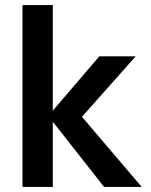

<svg xmlns="http://www.w3.org/2000/svg" viewBox="-20 -740 597 760"><path d="M392 0 171 -281 373 -517H517L264 -232V-325L541 0ZM69 0V-720H189V0Z"/></svg>

Font: DM Sans 11pt SemiBold
Style: Regular
Weight: 600
Version: Version 4.004;gftools[0.9.30]